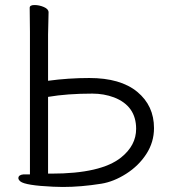

<svg xmlns="http://www.w3.org/2000/svg" viewBox="-20 -731 677 763"><path d="M230 12 191 11Q81 6 61 -10Q53 -17 53 -23Q53 -36 73 -38H99V-604L98 -700Q98 -711 117 -711Q136 -711 154.5 -703Q173 -695 173 -682L171 -593V-410Q252 -421 335 -421Q459 -421 525.5 -366Q592 -311 592 -222Q592 -166 561.5 -119Q531 -72 481.5 -40.5Q432 -9 383 -1Q302 12 230 12ZM171 -41H184Q381 -41 461 -105Q521 -153 521 -219Q521 -310 433 -344Q393 -359 347 -359Q247 -359 171 -346Z"/></svg>

Font: LXGW WenKai TC
Style: Regular
Weight: 400
Designer: LXGW / Fontworks Inc.
Foundry: LXGW / Fontworks Inc.
Version: Version 1.330